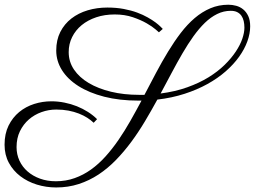

<svg xmlns="http://www.w3.org/2000/svg" viewBox="-49 -723 1101 829"><path d="M1031.2 -609.4Q1031.2 -578.1 1019 -544.4Q1006.8 -510.7 983.4 -478Q960 -445.3 925.5 -415Q891.1 -384.8 846.4 -360.1Q801.8 -335.4 747.6 -317.9Q693.4 -300.3 630.4 -293Q604.5 -245.6 576.7 -199Q548.8 -152.3 517.6 -110.1Q486.3 -67.9 451.4 -32Q416.5 3.9 376.7 30.3Q336.9 56.6 291.3 71.5Q245.6 86.4 193.4 86.4Q150.4 86.4 110.1 74Q69.8 61.5 38.8 37.8Q7.8 14.2 -10.7 -20Q-29.3 -54.2 -29.3 -98.1Q-29.3 -145.5 -12 -180.7Q5.4 -215.8 33.9 -239.3Q62.5 -262.7 98.6 -274.2Q134.8 -285.6 172.4 -285.6Q201.2 -285.6 229.2 -280Q257.3 -274.4 283 -264.2Q308.6 -253.9 330.8 -239.7Q353 -225.6 370.1 -208.5L355.5 -192.9Q343.8 -204.1 327.9 -214.4Q312 -224.6 291.5 -232.7Q271 -240.7 246.6 -245.4Q222.2 -250 193.8 -250Q161.1 -250 130.4 -239Q99.6 -228 75.7 -207.3Q51.8 -186.5 37.1 -156.5Q22.5 -126.5 22.5 -87.9Q22.5 -56.6 34.9 -29.5Q47.4 -2.4 70.1 17.3Q92.8 37.1 123.8 48.3Q154.8 59.6 192.4 59.6Q235.4 59.6 273.2 46.1Q311 32.7 344 9Q377 -14.6 406.5 -47.4Q436 -80.1 462.6 -118.9Q489.3 -157.7 513.7 -200.7Q538.1 -243.7 562 -288.6H548.8Q466.8 -288.6 401.1 -305.4Q335.4 -322.3 289.3 -351.6Q243.2 -380.9 218.5 -420.2Q193.8 -459.5 193.8 -504.9Q193.8 -550.3 211.4 -585Q229 -619.6 259.3 -643.1Q289.6 -666.5 329.6 -678.5Q369.6 -690.4 414.6 -690.4Q453.1 -690.4 485.4 -684.3Q517.6 -678.2 543.2 -668.7Q568.8 -659.2 588.6 -647.9Q608.4 -636.7 622.1 -626.5Q635.7 -616.2 643.6 -608.4Q651.4 -600.6 653.8 -598.1L637.2 -583.5Q636.7 -584 623 -595.9Q609.4 -607.9 584.5 -622.3Q559.6 -636.7 524.4 -648.7Q489.3 -660.6 446.3 -660.6Q402.8 -660.6 366.5 -648.4Q330.1 -636.2 303.7 -614.5Q277.3 -592.8 262.5 -563Q247.6 -533.2 247.6 -498Q247.6 -456.5 270.5 -422.6Q293.5 -388.7 334.2 -364.5Q375 -340.3 430.4 -326.9Q485.8 -313.5 551.3 -313.5H574.7Q600.1 -361.8 625.2 -409.4Q650.4 -457 676.8 -500.2Q703.1 -543.5 731.4 -580.6Q759.8 -617.7 791.5 -644.8Q823.2 -671.9 859.4 -687.3Q895.5 -702.6 937 -702.6Q954.1 -702.6 970.9 -698Q987.8 -693.4 1001.2 -682.4Q1014.6 -671.4 1022.9 -653.6Q1031.2 -635.7 1031.2 -609.4ZM947.3 -676.3Q916.5 -676.3 888.7 -662.6Q860.8 -648.9 835.4 -624.3Q810.1 -599.6 786.1 -566.2Q762.2 -532.7 739 -492.9Q715.8 -453.1 692.4 -408.9Q668.9 -364.7 644.5 -319.3Q708 -327.6 759.8 -346.2Q811.5 -364.7 851.6 -389.4Q891.6 -414.1 920.9 -442.9Q950.2 -471.7 969.2 -500.5Q988.3 -529.3 997.3 -555.9Q1006.3 -582.5 1006.3 -603.5Q1006.3 -619.1 1003.2 -632.3Q1000 -645.5 993.2 -655.3Q986.3 -665 975.1 -670.7Q963.9 -676.3 947.3 -676.3Z"/></svg>

Font: Parisienne
Style: Regular
Weight: 400
Designer: Astigmatic (AOETI)
Foundry: Astigmatic (AOETI)
Version: Version 1.000